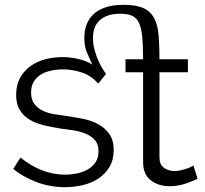

<svg xmlns="http://www.w3.org/2000/svg" viewBox="-20 -767 851 797"><path d="M800 -25Q794 -22 782.5 -17Q771 -12 755.5 -6.5Q740 -1 722 2.5Q704 6 685 6Q638 6 606 -18.5Q574 -43 574 -94V-467H501V-521H574Q574 -577 570.5 -613.5Q567 -650 557 -671.5Q547 -693 528.5 -701.5Q510 -710 480 -710Q448 -710 426.5 -702Q405 -694 391.5 -680.5Q378 -667 372 -649Q366 -631 366 -610Q366 -582 373.5 -556Q381 -530 390.5 -510Q400 -490 409 -476.5Q418 -463 420 -460L388 -420Q356 -455 317 -467Q278 -479 242 -479Q217 -479 193 -474Q169 -469 150.5 -458Q132 -447 120.5 -428.5Q109 -410 109 -383Q109 -353 123 -335Q137 -317 158.5 -307Q180 -297 205 -293Q230 -289 252 -286Q288 -281 323.5 -274Q359 -267 387.5 -251.5Q416 -236 434 -210.5Q452 -185 452 -145Q452 -103 434.5 -74Q417 -45 388.5 -26Q360 -7 323.5 1.5Q287 10 250 10Q186 10 129.5 -12Q73 -34 35 -66L65 -113Q153 -42 250 -42Q274 -42 299 -47Q324 -52 344 -63.5Q364 -75 376.5 -93.5Q389 -112 389 -139Q389 -169 373.5 -186Q358 -203 334.5 -212.5Q311 -222 284 -226Q257 -230 234 -233Q196 -239 162 -247Q128 -255 102.5 -270.5Q77 -286 62 -310.5Q47 -335 47 -373Q47 -415 64 -445Q81 -475 108.5 -494Q136 -513 170 -521.5Q204 -530 239 -530Q271 -530 304.5 -522.5Q338 -515 363 -499Q350 -527 340 -551Q330 -575 330 -610Q330 -638 338.5 -662.5Q347 -687 366 -706Q385 -725 416.5 -736Q448 -747 493 -747Q546 -747 576 -733Q606 -719 620.5 -690.5Q635 -662 638.5 -619.5Q642 -577 642 -521H760V-467H642V-113Q642 -84 660.5 -70.5Q679 -57 705 -57Q718 -57 730.5 -60Q743 -63 753.5 -66.5Q764 -70 772 -74Q780 -78 783 -80Z"/></svg>

Font: IngvarSans
Style: Regular
Weight: 400
Version: Version 1.000